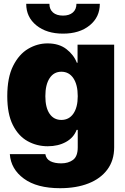

<svg xmlns="http://www.w3.org/2000/svg" viewBox="-20 -783 664 1019"><path d="M298.8 215.8Q175.8 215.8 106.7 165Q37.6 114.3 32.2 35.2H220.7Q225.1 61.5 247.8 72.8Q270.5 84 304.7 84Q342.8 84 367.7 65.4Q392.6 46.9 392.6 -1V-93.8H386.7Q371.1 -52.2 329.8 -29.5Q288.6 -6.8 233.4 -6.8Q175.3 -6.8 126.5 -33.9Q77.6 -61 48.1 -119.6Q18.6 -178.2 18.6 -272.5Q18.6 -371.6 49.6 -433.3Q80.6 -495.1 129.4 -523.9Q178.2 -552.7 232.4 -552.7Q293 -552.7 332.3 -522.5Q371.6 -492.2 387.7 -450.2H391.6V-545.9H585.9V-1Q585.9 67.9 550 116.5Q514.2 165 449.7 190.4Q385.3 215.8 298.8 215.8ZM305.7 -146.5Q346.2 -146.5 369.4 -179.9Q392.6 -213.4 392.6 -272.5Q392.6 -333.5 369.4 -367.9Q346.2 -402.3 305.7 -402.3Q265.6 -402.3 243.2 -367.9Q220.7 -333.5 220.7 -272.5Q220.7 -211.9 243.2 -179.2Q265.6 -146.5 305.7 -146.5ZM314.5 -604.5Q227.5 -604.5 173.3 -648.2Q119.1 -691.9 119.1 -762.7H242.2Q242.2 -733.4 261.2 -716.8Q280.3 -700.2 314.5 -700.2Q347.7 -700.2 366.7 -716.8Q385.7 -733.4 385.7 -762.7H509.8Q509.8 -691.9 455.8 -648.2Q401.9 -604.5 314.5 -604.5Z"/></svg>

Font: Inter Tight Black
Style: Regular
Weight: 900
Designer: Rasmus Andersson
Foundry: rsms
Version: Version 3.004; ttfautohint (v1.8.4.7-5d5b)